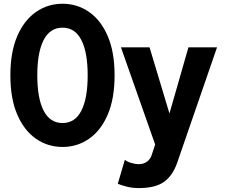

<svg xmlns="http://www.w3.org/2000/svg" viewBox="-20 -755 1178 1003"><path d="M34.2 -361.3Q34.2 -483.4 70.3 -566.7Q106.4 -649.9 168.2 -692.6Q230 -735.4 306.6 -735.4Q383.3 -735.4 445.1 -692.6Q506.8 -649.9 542.7 -566.7Q578.6 -483.4 578.6 -361.3Q578.6 -239.3 542.7 -156Q506.8 -72.8 445.1 -30Q383.3 12.7 306.6 12.7Q230 12.7 168.2 -30Q106.4 -72.8 70.3 -156Q34.2 -239.3 34.2 -361.3ZM174.8 -361.3Q174.8 -241.2 208 -176.8Q241.2 -112.3 306.6 -112.3Q372.1 -112.3 405 -176.8Q438 -241.2 438 -361.3Q438 -481.4 405 -545.9Q372.1 -610.4 306.6 -610.4Q241.2 -610.4 208 -545.9Q174.8 -481.4 174.8 -361.3ZM905.3 96.2Q880.9 164.6 835.4 196Q790 227.5 705.6 227.5Q670.9 227.5 642.6 220.2Q614.3 212.9 595.2 205.1L632.3 79.6Q643.1 89.4 664.6 95.9Q686 102.5 705.6 102.5Q730 102.5 748.3 89.1Q766.6 75.7 772.9 53.2L790.5 0L611.8 -507.8H761.2L865.2 -162.1L964.4 -507.8H1113.8L938.5 0Z"/></svg>

Font: Giphurs
Style: Bold
Weight: 700
Version: Version 0.920; ttfautohint (v1.8.4.7-5d5b)